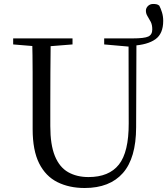

<svg xmlns="http://www.w3.org/2000/svg" viewBox="-20 -919 837 955"><path d="M401.2 16.1Q323.9 16.1 265.4 -13.2Q206.9 -42.4 174.6 -106.7Q142.4 -171.1 142.4 -276.5V-391Q142.4 -475.8 142.3 -560.2Q142.2 -644.6 140 -728H232.2Q231.2 -645.4 230.7 -561.2Q230.2 -477 230.2 -391V-291.5Q230.2 -198.9 253 -143.1Q275.8 -87.3 318.7 -62.8Q361.7 -38.3 420.2 -38.3Q522.2 -38.3 571.4 -100.5Q620.6 -162.6 620.2 -305.7L619.4 -728H658.7L657.1 -285.6Q656.7 -132.5 591.2 -58.2Q525.7 16.1 401.2 16.1ZM639.3 -691.7V-728Q698.1 -728 717.8 -737.4Q737.4 -746.8 737.4 -772.6Q737.4 -795.6 729.7 -810.5Q721.9 -825.5 713.8 -838.3Q705.7 -851.2 705.7 -865.8Q705.7 -878.9 715.9 -889.1Q726.2 -899.3 741.7 -899.3Q750.6 -899.3 758 -897.9Q765.3 -896.5 772.2 -891Q779.4 -877.6 785.6 -857.8Q791.8 -838 791.8 -815.3Q791.8 -751.3 752.9 -723.7Q714 -696 639.3 -691.7ZM45.5 -698V-728H340.7V-698L201.1 -686.9H179.8ZM498.2 -698V-728H642V-686.7H626.2Z"/></svg>

Font: Noto Serif HK ExtraLight
Style: Regular
Weight: 200
Designer: Ryoko NISHIZUKA 西塚涼子 (kana & ideographs); Frank Grießhammer (Latin, Greek & Cyrillic); Wenlong ZHANG 张文龙 (bopomofo); San
Foundry: Adobe
Version: Version 2.002-H1;hotconv 1.1.0;makeotfexe 2.6.0